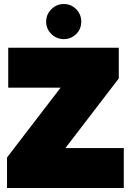

<svg xmlns="http://www.w3.org/2000/svg" viewBox="-20 -937 652 957"><path d="M210 -829Q210 -865 236 -891Q262 -917 298 -917Q334 -917 359.5 -891.5Q385 -866 385 -829Q385 -792 359.5 -767Q334 -742 298 -742Q262 -742 236 -767.5Q210 -793 210 -829ZM15 -152 282 -500H21V-699H572V-546L306 -199H597V0H15Z"/></svg>

Font: Prompt Black
Style: Regular
Weight: 900
Designer: Katatrad Team
Foundry: CadsonDemak
Version: Version 1.001